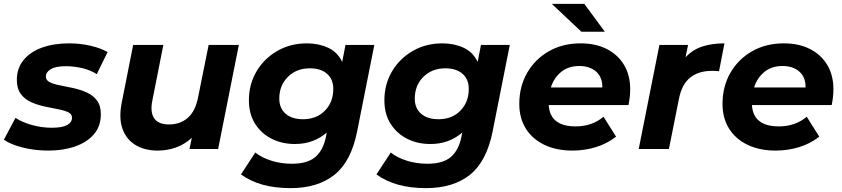

<svg xmlns="http://www.w3.org/2000/svg" viewBox="-35 -770 4351 992"><path d="M215 8Q144 8 81.5 -8Q19 -24 -15 -48L45 -161Q80 -138 130.5 -124Q181 -110 232 -110Q287 -110 312 -124Q337 -138 337 -162Q337 -181 316.5 -190.5Q296 -200 263.5 -206Q231 -212 194.5 -220Q158 -228 125.5 -242.5Q93 -257 72.5 -284.5Q52 -312 52 -357Q52 -417 86.5 -459.5Q121 -502 182 -524Q243 -546 322 -546Q378 -546 431 -534Q484 -522 521 -501L465 -387Q428 -410 385.5 -419Q343 -428 306 -428Q252 -428 227 -412.5Q202 -397 202 -375Q202 -355 222.5 -345Q243 -335 275 -329Q307 -323 343.5 -315Q380 -307 412.5 -292.5Q445 -278 465.5 -251.5Q486 -225 486 -180Q486 -118 450.5 -76.5Q415 -35 353.5 -13.5Q292 8 215 8Z M780 8Q713 8 665.5 -20.5Q618 -49 598 -104Q578 -159 594 -240L653 -538H809L752 -250Q740 -191 761.5 -159Q783 -127 838 -127Q896 -127 935 -161Q974 -195 988 -265L1043 -538H1199L1092 0H944L956 -58Q919 -24 874 -8Q829 8 780 8Z M1466 202Q1306 202 1210 131L1284 18Q1316 44 1366 60Q1416 76 1473 76Q1554 76 1594.5 41Q1635 6 1649 -63L1653 -85Q1621 -57 1580 -41.5Q1539 -26 1489 -26Q1422 -26 1368.5 -53Q1315 -80 1283 -130.5Q1251 -181 1251 -252Q1251 -334 1290 -400.5Q1329 -467 1397 -506.5Q1465 -546 1551 -546Q1611 -546 1660 -523.5Q1709 -501 1733 -450L1750 -538H1899L1810 -90Q1779 65 1692.5 133.5Q1606 202 1466 202ZM1531 -154Q1600 -154 1643.5 -198Q1687 -242 1687 -311Q1687 -360 1655 -388.5Q1623 -417 1566 -417Q1497 -417 1452.5 -373Q1408 -329 1408 -260Q1408 -211 1440.5 -182.5Q1473 -154 1531 -154Z M2166 202Q2006 202 1910 131L1984 18Q2016 44 2066 60Q2116 76 2173 76Q2254 76 2294.5 41Q2335 6 2349 -63L2353 -85Q2321 -57 2280 -41.5Q2239 -26 2189 -26Q2122 -26 2068.5 -53Q2015 -80 1983 -130.5Q1951 -181 1951 -252Q1951 -334 1990 -400.5Q2029 -467 2097 -506.5Q2165 -546 2251 -546Q2311 -546 2360 -523.5Q2409 -501 2433 -450L2450 -538H2599L2510 -90Q2479 65 2392.5 133.5Q2306 202 2166 202ZM2231 -154Q2300 -154 2343.5 -198Q2387 -242 2387 -311Q2387 -360 2355 -388.5Q2323 -417 2266 -417Q2197 -417 2152.5 -373Q2108 -329 2108 -260Q2108 -211 2140.5 -182.5Q2173 -154 2231 -154Z M2923 8Q2839 8 2777 -22Q2715 -52 2681.5 -106Q2648 -160 2648 -233Q2648 -323 2688.5 -393.5Q2729 -464 2800.5 -505Q2872 -546 2965 -546Q3043 -546 3100.5 -516.5Q3158 -487 3189.5 -434Q3221 -381 3221 -309Q3221 -287 3218.5 -266.5Q3216 -246 3212 -227H2800Q2807 -117 2939 -117Q3025 -117 3083 -167L3148 -64Q3101 -27 3042.5 -9.5Q2984 8 2923 8ZM2811 -318H3077Q3078 -371 3045 -400Q3012 -429 2958 -429Q2902 -429 2864.5 -398.5Q2827 -368 2811 -318ZM2969 -606 2816 -750H2984L3090 -606Z M3265 0 3372 -538H3520L3507 -474Q3543 -513 3593 -529.5Q3643 -546 3708 -546L3680 -402Q3670 -403 3661.5 -403.5Q3653 -404 3644 -404Q3575 -404 3531.5 -369.5Q3488 -335 3473 -260L3421 0Z M3973 8Q3889 8 3827 -22Q3765 -52 3731.5 -106Q3698 -160 3698 -233Q3698 -323 3738.5 -393.5Q3779 -464 3850.5 -505Q3922 -546 4015 -546Q4093 -546 4150.5 -516.5Q4208 -487 4239.5 -434Q4271 -381 4271 -309Q4271 -287 4268.5 -266.5Q4266 -246 4262 -227H3850Q3857 -117 3989 -117Q4075 -117 4133 -167L4198 -64Q4151 -27 4092.5 -9.5Q4034 8 3973 8ZM3861 -318H4127Q4128 -371 4095 -400Q4062 -429 4008 -429Q3952 -429 3914.5 -398.5Q3877 -368 3861 -318Z"/></svg>

Font: Montserrat
Style: Bold Italic
Weight: 700
Italic angle: -11.3°
Designer: Julieta Ulanovsky
Foundry: Julieta Ulanovsky
Version: Version 9.000; ttfautohint (v1.8.4.7-5d5b)